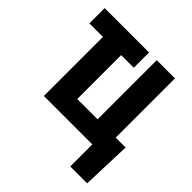

<svg xmlns="http://www.w3.org/2000/svg" viewBox="-183 -668 965 965"><g transform="rotate(45 300.0 -185.5)"><path d="M114.3 -419.9V0H458.5V156.7H578.6L587.9 -107.4H517.6V-528.3H388.2V-107.9H243.7V-419.9H333.5V-528.3H18.1V-419.9Z"/></g></svg>

Font: Roboto Mono SemiBold
Style: Regular
Weight: 600
Monospace: yes
Designer: Google
Version: Version 3.000